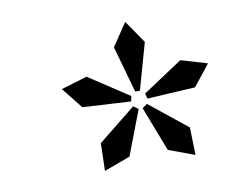

<svg xmlns="http://www.w3.org/2000/svg" viewBox="-52 -781 614 508"><g transform="rotate(-10 255.0 -526.5)"><path d="M262.2 -362.8 191.9 -336.9 193.8 -411.1 294.9 -492.2 308.1 -482.9ZM292 -505.9 162.1 -513.2 117.2 -569.8 187 -590.8 294.9 -520ZM365.2 -362.8 318.8 -482.9 332 -492.2 433.1 -411.1 435.1 -336.9ZM319.8 -529.8H307.1L272 -654.8L313 -715.8L355 -654.8ZM464.8 -513.2 335.9 -505.9 332 -520 439 -590.8 509.8 -569.8Z"/></g></svg>

Font: Charis SIL Viet
Style: Italic
Weight: 400
Italic angle: -11°
Foundry: SIL International
Version: Version 5.000